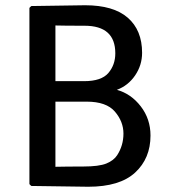

<svg xmlns="http://www.w3.org/2000/svg" viewBox="-20 -707 644 731"><path d="M316 4 99 1 92 -6V-677L99 -684L304 -687Q412 -687 466.5 -639.5Q521 -592 521 -506Q521 -459 494.5 -420Q468 -381 425 -365Q479 -350 516 -302Q553 -254 553 -191Q553 -104 494.5 -50Q436 4 316 4ZM310 -320H191V-72Q235 -73 296 -73Q357 -73 385 -84.5Q413 -96 426 -116Q450 -153 450 -198.5Q450 -244 417.5 -282Q385 -320 310 -320ZM191 -610V-398H300Q366 -398 392.5 -429Q419 -460 419 -504Q419 -609 302 -609Q225 -609 191 -610Z"/></svg>

Font: Signika Negative
Style: Regular
Weight: 400
Designer: Anna Giedrys
Foundry: Anna Giedrys
Version: Version 1.001